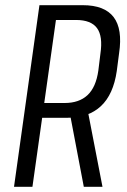

<svg xmlns="http://www.w3.org/2000/svg" viewBox="-20 -720 490 740"><path d="M132 -700H299Q383 -700 418 -654Q453 -608 439 -515L430 -446Q417 -356 369 -311Q321 -266 239 -266H139L147 -323H229Q285 -323 317.5 -353.5Q350 -384 359 -448L367 -513Q377 -580 354 -611.5Q331 -643 273 -643H180L199 -667L105 0H34ZM249 -284H320L375 0H303Z"/></svg>

Font: Pathway Extreme Condensed Light
Style: Italic
Weight: 300
Width: 3
Italic angle: -8°
Version: Version 1.001;gftools[0.9.26]